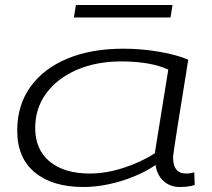

<svg xmlns="http://www.w3.org/2000/svg" viewBox="-20 -739 851 769"><path d="M700 10Q662 10 635.5 -13.5Q609 -37 603 -78Q565 -52 516 -32Q467 -12 415 -1Q363 10 314 10Q191 10 120 -48Q49 -106 49 -216Q49 -318 102 -391.5Q155 -465 250.5 -504.5Q346 -544 474 -544Q545 -544 616 -532Q687 -520 734 -500Q723 -431 712 -362.5Q701 -294 692 -238Q683 -182 678 -147.5Q673 -113 673 -110Q673 -44 725 -44Q744 -44 758 -49L760 2Q734 10 700 10ZM600 -125 654 -460Q618 -477 570 -485Q522 -493 466 -493Q365 -493 287 -459Q209 -425 165 -365Q121 -305 121 -226Q121 -140 179 -92Q237 -44 340 -44Q405 -44 475.5 -67Q546 -90 600 -125ZM276 -669 284 -719H671L663 -669Z"/></svg>

Font: Georama ExtraExtended Light
Style: Italic
Weight: 300
Width: 8
Italic angle: -9°
Designer: Jean-Baptiste Levee
Foundry: Production Type
Version: Version 1.000